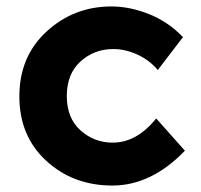

<svg xmlns="http://www.w3.org/2000/svg" viewBox="-20 -567 622 595"><path d="M329 -125Q404 -125 464 -200L553 -100Q449 8 328 8Q207 8 123.5 -68.5Q40 -145 40 -268.5Q40 -392 124.5 -469.5Q209 -547 325 -547Q383 -547 442.5 -523Q502 -499 547 -452L469 -350Q443 -381 405.5 -398Q368 -415 331 -415Q272 -415 229.5 -376.5Q187 -338 187 -269.5Q187 -201 229.5 -163Q272 -125 329 -125Z"/></svg>

Font: Montserrat_am3
Style: Bold
Weight: 700
Designer: Julieta Ulanovsky
Foundry: Julieta Ulanovsky. Armenina letters added by Vahan Hovhannisyan
Version: Version 2.001